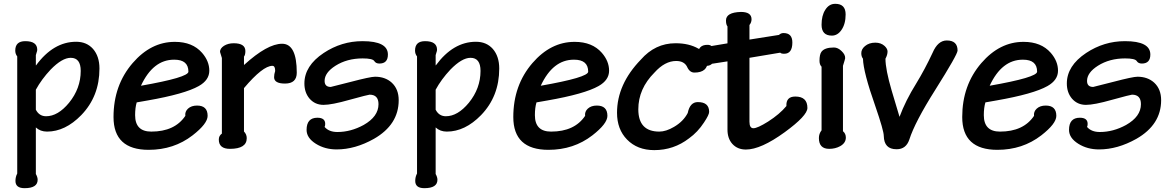

<svg xmlns="http://www.w3.org/2000/svg" viewBox="-20 -768 6057 994"><path d="M165.6 -429.7H166.7Q256.4 -551.8 374.4 -551.8Q428.7 -551.8 461.5 -514.9Q494.9 -476.4 494.9 -413.3Q494.9 -269.2 400.5 -171.8Q317.4 -86.7 223.6 -86.7Q188.7 -86.7 165.6 -108.2V132.8Q174.9 149.2 174.9 162.6Q174.9 206.2 107.2 206.2Q60 206.2 60 168.7Q60 147.7 69.2 130.3V-475.9Q59 -488.7 59 -506.2Q59 -554.9 110.8 -554.9Q172.8 -554.9 172.8 -510.3Q172.8 -504.6 169.2 -494.9L165.6 -482.6ZM165.6 -200Q183.1 -166.2 218.5 -166.2Q280 -166.2 337.4 -235.9Q397.9 -310.3 397.9 -401Q397.9 -468.7 346.2 -468.7Q301.5 -468.7 242.1 -407.7Q194.9 -357.4 165.6 -303.6Z M885.6 -551.3Q976.4 -551.3 1026.2 -494.4Q1063.6 -451.3 1063.6 -402.1Q1063.6 -353.3 1009.2 -322.6Q936.9 -281.5 743.6 -247.7L687.7 -237.9Q679.5 -210.3 679.5 -171.8Q679.5 -86.7 763.1 -86.7Q884.6 -86.7 939.5 -168.2Q936.4 -189.7 953.3 -205.6Q970.8 -221.5 1000 -221.5Q1054.9 -221.5 1054.9 -168.2Q1054.9 -127.7 976.9 -67.2Q880 7.7 749.7 7.7Q567.7 7.7 567.7 -162.1Q567.7 -326.7 666.7 -441.5Q761.5 -551.3 884.6 -551.3ZM881 -459Q772.3 -459 709.7 -324.1Q955.4 -367.2 955.4 -396.9Q955.4 -459 882.6 -459Z M1128.7 -467.7 1119 -499.5Q1119 -517.4 1139.5 -530.8Q1161 -544.1 1189.7 -544.1Q1250.3 -544.1 1250.3 -503.6Q1250.3 -483.6 1243.1 -474.9V-432.3H1244.1Q1364.1 -541.5 1440.5 -541.5Q1516.4 -541.5 1516.4 -391.8Q1516.4 -335.4 1455.4 -335.4Q1399 -335.4 1399 -368.2Q1399 -383.6 1404.6 -400.5Q1404.6 -427.2 1390.3 -427.2Q1340.5 -427.2 1243.1 -311.8V-87.2Q1257.4 -72.3 1257.4 -52.8Q1257.4 2.6 1170.3 2.6Q1112.8 2.6 1112.8 -45.6Q1112.8 -65.1 1128.7 -76.4Z M1857.4 -554.9Q1988.2 -554.9 1988.2 -485.6Q1988.2 -439 1944.1 -439Q1925.6 -439 1917.4 -452.3Q1908.7 -465.6 1857.4 -465.6Q1776.9 -465.6 1716.9 -427.7Q1660.5 -391.8 1660.5 -349.2Q1660.5 -317.9 1692.3 -317.9Q1693.8 -317.9 1795.9 -344.1Q1897.4 -370.8 1921.5 -370.8Q1974.4 -370.8 2008.2 -340Q2044.1 -306.7 2044.1 -249.2Q2044.1 -122.6 1915.9 -49.2Q1818.5 5.6 1722.6 5.6Q1662.1 5.6 1615.4 -23.6Q1567.2 -53.8 1567.2 -95.4Q1567.2 -158.5 1623.1 -158.5Q1663.6 -158.5 1663.6 -126.7Q1663.6 -116.4 1660.5 -110.8Q1683.1 -84.6 1726.7 -84.6Q1795.9 -84.6 1862.6 -121Q1939.5 -164.6 1939.5 -228.7Q1939.5 -277.9 1893.3 -277.9Q1886.7 -277.9 1789.7 -251.3Q1697.4 -225.1 1654.9 -225.1Q1610.8 -225.1 1582.6 -257.4Q1555.9 -288.7 1555.9 -335.9Q1555.9 -427.2 1655.9 -493.8Q1748.2 -554.9 1856.4 -554.9Z M2235.4 -429.7H2236.4Q2326.2 -551.8 2444.1 -551.8Q2498.5 -551.8 2531.3 -514.9Q2564.6 -476.4 2564.6 -413.3Q2564.6 -269.2 2470.3 -171.8Q2387.2 -86.7 2293.3 -86.7Q2258.5 -86.7 2235.4 -108.2V132.8Q2244.6 149.2 2244.6 162.6Q2244.6 206.2 2176.9 206.2Q2129.7 206.2 2129.7 168.7Q2129.7 147.7 2139 130.3V-475.9Q2128.7 -488.7 2128.7 -506.2Q2128.7 -554.9 2180.5 -554.9Q2242.6 -554.9 2242.6 -510.3Q2242.6 -504.6 2239 -494.9L2235.4 -482.6ZM2235.4 -200Q2252.8 -166.2 2288.2 -166.2Q2349.7 -166.2 2407.2 -235.9Q2467.7 -310.3 2467.7 -401Q2467.7 -468.7 2415.9 -468.7Q2371.3 -468.7 2311.8 -407.7Q2264.6 -357.4 2235.4 -303.6Z M2955.4 -551.3Q3046.2 -551.3 3095.9 -494.4Q3133.3 -451.3 3133.3 -402.1Q3133.3 -353.3 3079 -322.6Q3006.7 -281.5 2813.3 -247.7L2757.4 -237.9Q2749.2 -210.3 2749.2 -171.8Q2749.2 -86.7 2832.8 -86.7Q2954.4 -86.7 3009.2 -168.2Q3006.2 -189.7 3023.1 -205.6Q3040.5 -221.5 3069.7 -221.5Q3124.6 -221.5 3124.6 -168.2Q3124.6 -127.7 3046.7 -67.2Q2949.7 7.7 2819.5 7.7Q2637.4 7.7 2637.4 -162.1Q2637.4 -326.7 2736.4 -441.5Q2831.3 -551.3 2954.4 -551.3ZM2950.8 -459Q2842.1 -459 2779.5 -324.1Q3025.1 -367.2 3025.1 -396.9Q3025.1 -459 2952.3 -459Z M3478.5 -544.1Q3546.7 -544.1 3595.4 -516.4Q3644.1 -489.7 3644.1 -452.3Q3644.1 -392.3 3574.9 -392.3Q3549.7 -392.3 3536.4 -423.6Q3521 -452.3 3480.5 -452.3Q3422.1 -452.3 3368.2 -392.3Q3284.6 -308.7 3284.6 -202.1Q3284.6 -86.7 3393.3 -86.7Q3428.2 -86.7 3469.7 -111.3Q3517.9 -139.5 3540.5 -183.1Q3551.8 -239.5 3592.8 -239.5Q3651.3 -239.5 3651.3 -188.7Q3651.3 -173.8 3624.6 -133.8Q3592.3 -84.1 3547.2 -51.8Q3468.2 9.2 3367.2 9.2Q3279.5 9.2 3226.2 -45.6Q3174.4 -98.5 3174.4 -184.1Q3174.4 -331.8 3297.4 -459Q3371.8 -544.1 3476.9 -544.1Z M3746.2 -631.3Q3738.5 -640.5 3738.5 -662.1Q3738.5 -704.1 3815.9 -706.2Q3870.8 -706.2 3870.8 -668.2Q3870.8 -651.8 3860 -638.5V-563.1L4012.8 -587.2Q4022.6 -596.9 4036.4 -596.9Q4082.1 -596.9 4082.1 -548.2Q4082.1 -489.7 4040 -489.7Q4023.6 -489.7 4019.5 -495.4L3860 -468.7V-137.9Q3860 -104.1 3880.5 -104.1Q3901.5 -104.1 3956.4 -138.5Q4016.4 -176.9 4051.3 -219Q4048.7 -268.2 4097.4 -268.2Q4160 -268.2 4160 -209.2Q4160 -169.2 4042.6 -83.6Q3919 6.2 3841.5 6.2Q3797.9 6.2 3771.3 -23.1Q3746.2 -51.3 3746.2 -96.9V-450.3L3666.2 -437.9Q3656.9 -428.7 3642.1 -427.2Q3593.3 -429.2 3593.3 -484.6Q3593.3 -535.9 3642.1 -535.9Q3656.4 -535.9 3663.1 -529.7L3746.2 -543.6Z M4304.6 -748.2Q4357.9 -748.2 4357.9 -693.3Q4357.9 -643.6 4335.9 -612.3Q4315.9 -583.6 4286.7 -583.6Q4233.3 -583.6 4233.3 -640Q4233.3 -687.2 4252.3 -716.9Q4271.8 -748.2 4303.6 -748.2ZM4355.4 -466.2Q4355.4 -463.1 4344.1 -427.2V-88.7Q4359 -76.4 4359 -55.9Q4359 -27.7 4329.7 -11.3Q4304.6 2.6 4272.8 2.6Q4219.5 2.6 4219.5 -53.3Q4219.5 -75.9 4233.3 -93.3V-422.6Q4222.6 -433.3 4222.6 -453.3Q4222.6 -486.2 4232.8 -500Q4249.2 -522.1 4297.4 -522.1Q4317.9 -522.1 4336.9 -503.6Q4356.4 -485.1 4355.4 -467.2Z M4621 4.6Q4556.9 4.6 4555.4 -64.1Q4555.4 -91.3 4511.8 -217.9Q4449.2 -395.4 4447.7 -464.1Q4439 -474.9 4439 -492.8Q4439 -513.3 4457.9 -529.2Q4479 -547.2 4511.8 -547.2Q4541 -547.2 4560 -529.7Q4574.9 -515.4 4574.9 -501.5Q4574.9 -484.1 4564.1 -464.1Q4564.1 -408.7 4596.4 -298.5L4636.9 -163.1Q4668.2 -247.2 4723.1 -335.4Q4768.2 -409.2 4808.2 -494.9Q4835.4 -558.5 4881.5 -558.5Q4937.4 -558.5 4937.4 -506.2Q4937.4 -486.2 4822.1 -303.1Q4716.4 -135.9 4687.7 -45.6Q4670.8 4.6 4622.6 4.6Z M5279.5 -551.3Q5370.3 -551.3 5420 -494.4Q5457.4 -451.3 5457.4 -402.1Q5457.4 -353.3 5403.1 -322.6Q5330.8 -281.5 5137.4 -247.7L5081.5 -237.9Q5073.3 -210.3 5073.3 -171.8Q5073.3 -86.7 5156.9 -86.7Q5278.5 -86.7 5333.3 -168.2Q5330.3 -189.7 5347.2 -205.6Q5364.6 -221.5 5393.8 -221.5Q5448.7 -221.5 5448.7 -168.2Q5448.7 -127.7 5370.8 -67.2Q5273.8 7.7 5143.6 7.7Q4961.5 7.7 4961.5 -162.1Q4961.5 -326.7 5060.5 -441.5Q5155.4 -551.3 5278.5 -551.3ZM5274.9 -459Q5166.2 -459 5103.6 -324.1Q5349.2 -367.2 5349.2 -396.9Q5349.2 -459 5276.4 -459Z M5804.6 -554.9Q5935.4 -554.9 5935.4 -485.6Q5935.4 -439 5891.3 -439Q5872.8 -439 5864.6 -452.3Q5855.9 -465.6 5804.6 -465.6Q5724.1 -465.6 5664.1 -427.7Q5607.7 -391.8 5607.7 -349.2Q5607.7 -317.9 5639.5 -317.9Q5641 -317.9 5743.1 -344.1Q5844.6 -370.8 5868.7 -370.8Q5921.5 -370.8 5955.4 -340Q5991.3 -306.7 5991.3 -249.2Q5991.3 -122.6 5863.1 -49.2Q5765.6 5.6 5669.7 5.6Q5609.2 5.6 5562.6 -23.6Q5514.4 -53.8 5514.4 -95.4Q5514.4 -158.5 5570.3 -158.5Q5610.8 -158.5 5610.8 -126.7Q5610.8 -116.4 5607.7 -110.8Q5630.3 -84.6 5673.8 -84.6Q5743.1 -84.6 5809.7 -121Q5886.7 -164.6 5886.7 -228.7Q5886.7 -277.9 5840.5 -277.9Q5833.8 -277.9 5736.9 -251.3Q5644.6 -225.1 5602.1 -225.1Q5557.9 -225.1 5529.7 -257.4Q5503.1 -288.7 5503.1 -335.9Q5503.1 -427.2 5603.1 -493.8Q5695.4 -554.9 5803.6 -554.9Z"/></svg>

Font: Myanmar Handwriting
Style: Regular
Weight: 400
Designer: Khon Soe Zaw Thu
Foundry: PaOh Unicode khonsoezawthu@gmail.com and @hotmail.com
Version: Version 1.30 November 9, 2016